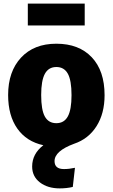

<svg xmlns="http://www.w3.org/2000/svg" viewBox="-20 -793 624 1063"><path d="M449 -773V-652H134V-773ZM390 3Q282 43 282 99Q282 143 334 143Q363 143 395 136L383 242Q349 250 311 250Q244 250 201 217Q158 184 158 129Q158 59 220 11Q127 -9 76 -81Q25 -153 25 -267Q25 -397 96.5 -474Q168 -551 292 -551Q417 -551 488 -476Q559 -401 559 -266Q559 -165 514.5 -94.5Q470 -24 390 3ZM208 -267Q208 -184 228.5 -147.5Q249 -111 292 -111Q335 -111 355.5 -148.5Q376 -186 376 -266Q376 -348 355.5 -385Q335 -422 292 -422Q249 -422 228.5 -384.5Q208 -347 208 -267Z"/></svg>

Font: FiraGO ExtraBold
Style: Regular
Weight: 800
Designer: bBox Type
Foundry: bBox Type GmbH
Version: Version 1.001;PS 001.001;hotconv 1.0.88;makeotf.lib2.5.64775